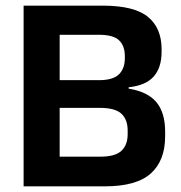

<svg xmlns="http://www.w3.org/2000/svg" viewBox="-20 -659 640 679"><path d="M156.5 0V-105H335.5Q387.5 -105 409.5 -125.8Q431.5 -146.5 431.5 -185V-197Q431.5 -236.5 409.2 -257Q387 -277.5 333 -277.5H155V-375.5H330Q379.5 -375.5 400.5 -396Q421.5 -416.5 421.5 -453.5V-460Q421.5 -497 401 -516.5Q380.5 -536 330 -536H154V-639H343.5Q454.5 -639 503 -599.5Q551.5 -560 551.5 -485V-476.5Q551.5 -419.5 523.2 -388Q495 -356.5 435 -350.5V-345.5Q502.5 -334.5 533.2 -297.5Q564 -260.5 564 -193.5V-177Q564 -91 513.2 -45.5Q462.5 0 350.5 0ZM63.5 0V-639H191V0Z"/></svg>

Font: Anek Gurmukhi SemiBold
Style: Regular
Weight: 600
Designer: Sarang Kulkarni (Gurmukhi), Yesha Goshar (Latin)
Foundry: Ek Type
Version: Version 1.003